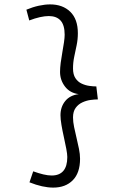

<svg xmlns="http://www.w3.org/2000/svg" viewBox="-20 -723 565 873"><path d="M222 130Q198 130 171 124Q144 118 114 106L131 56Q156 65 177 70Q198 75 215 75Q250 75 268 54Q286 33 286 -9Q286 -22 281.5 -46Q277 -70 270.5 -99Q264 -128 259.5 -154.5Q255 -181 255 -199Q255 -237 276.5 -263.5Q298 -290 338 -295Q298 -300 275.5 -329.5Q253 -359 253 -396Q253 -414 256 -437.5Q259 -461 263.5 -485.5Q268 -510 271 -531Q274 -552 274 -565Q274 -609 255.5 -629.5Q237 -650 202 -650Q184 -650 161.5 -645Q139 -640 113 -630L100 -679Q129 -691 156.5 -697Q184 -703 208 -703Q265 -703 299.5 -669.5Q334 -636 334 -572Q334 -544 328.5 -517.5Q323 -491 317.5 -465Q312 -439 312 -412Q312 -384 323 -367.5Q334 -351 351 -343Q368 -335 386 -332.5Q404 -330 418 -330L425 -271Q411 -271 392 -268.5Q373 -266 354.5 -257.5Q336 -249 324 -232.5Q312 -216 312 -189Q312 -169 317 -145Q322 -121 328 -96Q334 -71 339 -46.5Q344 -22 344 -1Q344 63 311 96.5Q278 130 222 130Z"/></svg>

Font: Truculenta
Style: Regular
Weight: 400
Designer: Ivan Castro, Eva Sanz & Omnibus-Type Team
Foundry: Omnibus-Type
Version: Version 1.002